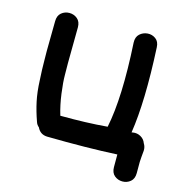

<svg xmlns="http://www.w3.org/2000/svg" viewBox="-97 -622 782 814"><g transform="rotate(15 294.5 -215.0)"><path d="M461 52Q461 77 476 89.5Q491 102 511 102Q531 102 546 89.5Q561 77 561 52V3Q561 -1 562.5 -20Q564 -39 565 -47Q566 -64 557 -78Q551 -95 535 -104Q519 -113 501 -110L495 -109Q517 -250 505 -485Q504 -510 488 -521.5Q472 -533 452.5 -531.5Q433 -530 418.5 -517Q404 -504 405 -479Q419 -241 391 -106Q299 -98 185 -99Q172 -142 165.5 -191Q159 -240 159 -272Q158 -321 159 -379Q160 -437 160 -480Q160 -505 145 -517.5Q130 -530 110 -530Q90 -530 75 -517.5Q60 -505 60 -480Q60 -445 59 -396Q58 -347 59 -306Q59 -271 62 -221Q64 -171 72.5 -131Q81 -91 96 -49Q100 -36 110 -28Q123 0 154 1Q330 4 461 -3V52Z"/></g></svg>

Font: Balsamiq Sans
Style: Regular
Weight: 400
Designer: Michael Angeles
Foundry: Balsamiq SRL
Version: Version 1.020; ttfautohint (v1.8.4.7-5d5b);gftools[0.9.26]